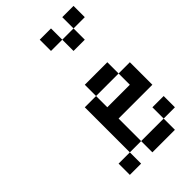

<svg xmlns="http://www.w3.org/2000/svg" viewBox="-233 -848 927 927"><g transform="rotate(-45 231.0 -384.5)"><path d="M76.9 -76.9H153.8V0H76.9ZM230.8 -76.9H307.7V0H230.8ZM307.7 -76.9H384.6V0H307.7ZM153.8 -153.8H230.8V-76.9H153.8ZM153.8 -230.8H230.8V-153.8H153.8ZM153.8 -307.7H230.8V-230.8H153.8ZM153.8 -384.6H230.8V-307.7H153.8ZM230.8 -461.5H307.7V-384.6H230.8ZM307.7 -461.5H384.6V-384.6H307.7ZM384.6 -384.6H461.5V-307.7H384.6ZM384.6 -307.7H461.5V-230.8H384.6ZM307.7 -307.7H384.6V-230.8H307.7ZM230.8 -307.7H307.7V-230.8H230.8ZM384.6 -153.8H461.5V-76.9H384.6ZM307.7 -615.4V-692.3H384.6V-615.4ZM384.6 -692.3V-769.2H461.5V-692.3ZM230.8 -692.3V-769.2H307.7V-692.3Z"/></g></svg>

Font: Jacquarda Bastarda 9
Style: Regular
Weight: 400
Designer: Sarah Cadigan-Fried
Version: Version 1.000; ttfautohint (v1.8.4.7-5d5b)